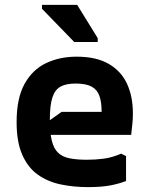

<svg xmlns="http://www.w3.org/2000/svg" viewBox="-20 -754 610 786"><path d="M48 -254Q48 -352 80.5 -410.5Q113 -469 168.5 -495.5Q224 -522 294 -522Q374 -522 425 -492.5Q476 -463 500 -411Q524 -359 524 -290Q524 -268 522 -248Q520 -228 517 -202H142V-232L232 -296H396Q396 -336 387 -361.5Q378 -387 355 -399.5Q332 -412 289 -412Q251 -412 228 -399.5Q205 -387 194.5 -355Q184 -323 184 -263Q184 -211 192 -178.5Q200 -146 217.5 -129Q235 -112 264.5 -106Q294 -100 336 -100Q371 -100 405 -104.5Q439 -109 476 -125L496 -115V-13Q468 -2 432 5Q396 12 340 12Q281 12 228.5 1Q176 -10 135.5 -38.5Q95 -67 71.5 -119.5Q48 -172 48 -254ZM284 -582 152 -718V-734H296L380 -598V-582Z"/></svg>

Font: AR One Sans
Style: Bold
Weight: 700
Designer: Niteesh Yadav
Foundry: Niteesh Yadav
Version: Version 1.001;gftools[0.9.33]